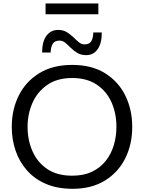

<svg xmlns="http://www.w3.org/2000/svg" viewBox="-20 -1112 857 1142"><path d="M412 11Q321 11 253.2 -18.2Q185.5 -47.5 140.2 -98.8Q95 -150 72.5 -216.5Q50 -283 50 -357Q50 -461 92 -544.5Q134 -628 214.2 -677Q294.5 -726 409 -726Q525 -726 604.8 -676.5Q684.5 -627 725.5 -543.2Q766.5 -459.5 766.5 -357.5Q766.5 -252 724.2 -168.8Q682 -85.5 602.8 -37.2Q523.5 11 412 11ZM409.5 -67Q478 -67 527.5 -90.8Q577 -114.5 609.2 -155.5Q641.5 -196.5 657 -248.8Q672.5 -301 672.5 -357.5Q672.5 -438.5 642.8 -504.5Q613 -570.5 554.5 -609.2Q496 -648 409.5 -648Q320.5 -648 261.5 -607.2Q202.5 -566.5 173.2 -500.2Q144 -434 144 -357.5Q144 -280.5 172.5 -214.2Q201 -148 259.8 -107.5Q318.5 -67 409.5 -67ZM492.5 -784Q462.5 -784 440.5 -797Q418.5 -810 401.2 -827.2Q384 -844.5 368.2 -857.5Q352.5 -870.5 334.5 -870.5Q305.5 -870.5 294 -852Q282.5 -833.5 281 -799.5H230.5Q230.5 -864.5 256.2 -899.2Q282 -934 326 -934Q355.5 -934 377 -921Q398.5 -908 415.8 -891Q433 -874 448.8 -861Q464.5 -848 483 -848Q511.5 -848 522.8 -866.5Q534 -885 535 -919H585.5Q585.5 -853.5 560.5 -818.8Q535.5 -784 492.5 -784ZM251 -1027V-1091.5H565V-1027Z"/></svg>

Font: Commissioner
Style: Regular
Weight: 400
Designer: Kostas Bartsokas
Foundry: Kostas Bartsokas
Version: Version 1.000; ttfautohint (v1.8.3)